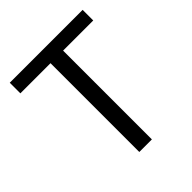

<svg xmlns="http://www.w3.org/2000/svg" viewBox="-182 -776 896 896"><g transform="rotate(-45 265.5 -328.0)"><path d="M25 -586V-656H506V-586H307V0H224V-586Z"/></g></svg>

Font: RibengUni
Style: Regular
Weight: 400
Designer: (1) Dr. Andrew Glass (Program Manager at Microsoft Corporation)
(2) Bivuti Chakma (Suz Moriz)
(3) Paul D. Hunt (Adobe Co
Foundry: Bivuti Chakma and Jyoti Chakma
Version: Version 1.2020